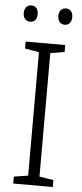

<svg xmlns="http://www.w3.org/2000/svg" viewBox="-60 -930 409 962"><g transform="rotate(5 144.5 -448.5)"><path d="M23 -856C23 -831 37 -815 58 -815C80 -815 93 -830 93 -856C93 -882 80 -897 58 -897C37 -897 23 -882 23 -856ZM197 -857C197 -831 211 -815 232 -815C254 -815 267 -831 267 -857C267 -882 253 -897 232 -897C211 -897 197 -882 197 -857ZM244 0V-35L173 -46V-667L244 -679V-714H45V-679L116 -667V-46L45 -35V0Z"/></g></svg>

Font: Noto Sans SemiCondensed Light
Style: Regular
Weight: 300
Width: 4
Designer: Monotype Design Team
Foundry: Monotype Imaging Inc.
Version: Version 2.013